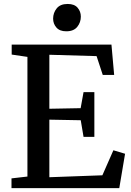

<svg xmlns="http://www.w3.org/2000/svg" viewBox="-20 -974 676 994"><path d="M122 -60V-679.5L40.5 -691.5V-743H557L571 -586H512L480 -683.5L235.5 -690.5V-411L397.5 -414L412.5 -497H468.5V-265.5H412.5L398 -351.5L235.5 -354.5V-56.5L510 -66.5L567 -196L627.5 -178L597.5 0H39.5V-50.5ZM322.5 -812Q289 -812 272 -831.5Q255 -851 255 -877.5Q255 -907.5 273.5 -930.5Q292 -953.5 330 -953.5H331Q365 -953.5 381.8 -934Q398.5 -914.5 398.5 -888Q398.5 -858 380 -835Q361.5 -812 323.5 -812Z"/></svg>

Font: Merriweather 20pt Medium
Style: Regular
Weight: 500
Version: Version 2.100